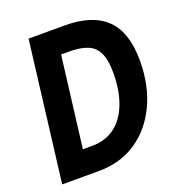

<svg xmlns="http://www.w3.org/2000/svg" viewBox="-132 -833 864 940"><g transform="rotate(-20 300.0 -363.5)"><path d="M32 0 121.5 -727H311.5Q453.5 -727 525.2 -657.5Q597 -588 597 -440.5Q597 -311.5 550.2 -212Q503.5 -112.5 419.5 -56.2Q335.5 0 222 0ZM244.5 -599.5 186 -127H235Q304 -127 353 -163.8Q402 -200.5 428 -268.5Q454 -336.5 454 -429Q454 -494 437 -531.2Q420 -568.5 383 -584Q346 -599.5 286 -599.5Z"/></g></svg>

Font: Spline Sans Mono SemiBold
Style: Italic
Weight: 600
Italic angle: -4°
Monospace: yes
Version: Version 1.004